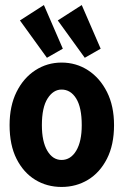

<svg xmlns="http://www.w3.org/2000/svg" viewBox="-20 -730 490 761"><path d="M224 11Q166 11 119.5 -17.5Q73 -46 45.5 -100.5Q18 -155 18 -234Q18 -310 45.5 -365.5Q73 -421 120 -451.5Q167 -482 224 -482Q282 -482 329 -451.5Q376 -421 404 -365.5Q432 -310 432 -234Q432 -156 404 -101Q376 -46 329 -17.5Q282 11 224 11ZM224 -96Q260 -96 282 -132.5Q304 -169 304 -234Q304 -304 282 -339.5Q260 -375 224 -375Q191 -375 168.5 -339.5Q146 -304 146 -234Q146 -169 167.5 -132.5Q189 -96 224 -96ZM166 -501 59 -649 154 -710 229 -537ZM316 -501 209 -649 304 -710 379 -537Z"/></svg>

Font: Inconsolata SemiCondensed Black
Style: Regular
Weight: 900
Width: 4
Monospace: yes
Designer: Raph Levien, Cyreal, Brenton Simpson
Foundry: Raph Levien, Cyreal, Google
Version: Version 3.001; ttfautohint (v1.8.2.53-6de2)